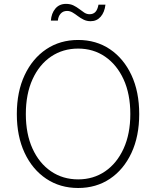

<svg xmlns="http://www.w3.org/2000/svg" viewBox="-20 -939 788 969"><path d="M374.5 9.8Q283.2 9.8 213.4 -36.9Q143.6 -83.5 104.2 -167.5Q64.9 -251.5 64.9 -363.3Q64.9 -476.1 104.5 -560.1Q144 -644 213.6 -690.7Q283.2 -737.3 374.5 -737.3Q465.3 -737.3 534.7 -690.7Q604 -644 643.3 -560.1Q682.6 -476.1 682.6 -363.3Q682.6 -251 643.3 -167Q604 -83 534.7 -36.6Q465.3 9.8 374.5 9.8ZM374.5 -33.7Q451.2 -33.7 510.5 -74.2Q569.8 -114.7 603.8 -189Q637.7 -263.2 637.7 -363.3Q637.7 -464.4 603.8 -538.3Q569.8 -612.3 510.5 -653.1Q451.2 -693.8 374.5 -693.8Q297.4 -693.8 237.8 -653.6Q178.2 -613.3 144.3 -539.1Q110.4 -464.8 110.4 -363.3Q110.4 -263.2 144 -189.2Q177.7 -115.2 237.3 -74.5Q296.9 -33.7 374.5 -33.7ZM437.5 -832Q418 -832 402.1 -839.8Q386.2 -847.7 372.8 -857.9Q359.4 -868.2 346.2 -876Q333 -883.8 318.4 -883.8Q298.3 -883.8 286.1 -870.1Q273.9 -856.4 272 -835H236.8Q239.3 -871.6 259.3 -895.5Q279.3 -919.4 313 -919.4Q335 -919.4 350.8 -911.6Q366.7 -903.8 379.9 -893.6Q393.1 -883.3 405.5 -875.2Q418 -867.2 432.1 -867.2Q450.2 -867.2 461.2 -878.4Q472.2 -889.6 477.1 -915.5H512.2Q507.8 -877 488 -854.5Q468.3 -832 437.5 -832Z"/></svg>

Font: Inter 16pt ExtraLight
Style: Regular
Weight: 250
Version: Version 4.001;git-66647c0bb